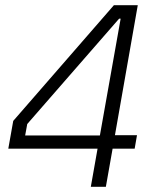

<svg xmlns="http://www.w3.org/2000/svg" viewBox="-20 -720 587 740"><path d="M356 -147H12L31 -254L419 -700H511L423 -199H508L499 -147H414L388 0H330ZM365 -198 445 -648H439L85 -242L77 -198Z"/></svg>

Font: Chakra Petch Light
Style: Italic
Weight: 300
Italic angle: -10°
Designer: Katatrad Aksorn Co.,Ltd.
Foundry: Cadson Demak Co.,Ltd.
Version: Version 1.000; ttfautohint (v1.6)